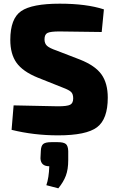

<svg xmlns="http://www.w3.org/2000/svg" viewBox="-20 -723 637 1044"><path d="M323 -246 185 -301Q104 -334 70 -381.5Q36 -429 36 -506Q36 -622 95 -662.5Q154 -703 305 -703Q450 -703 545 -672L533 -549Q356 -552 303 -552Q255 -552 238.5 -544Q222 -536 222 -509Q222 -486 236 -473.5Q250 -461 288 -448L415 -399Q498 -366 532 -318Q566 -270 566 -192Q566 -75 507.5 -31Q449 13 296 13Q164 13 43 -17L54 -150Q259 -145 295 -145Q345 -145 361.5 -153.5Q378 -162 378 -188Q378 -212 366.5 -223Q355 -234 323 -246ZM259 50H294Q326 50 338 60Q350 70 351 98V148Q351 198 338 232.5Q325 267 297 301L232 284Q246 244 248 181Q202 181 200 138L202 98Q203 70 215 60Q227 50 259 50Z"/></svg>

Font: Exo 2.0 Extra Bold
Style: Regular
Weight: 800
Designer: Natanael Gama
Version: Version 1.001;PS 001.001;hotconv 1.0.70;makeotf.lib2.5.58329